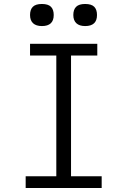

<svg xmlns="http://www.w3.org/2000/svg" viewBox="-20 -945 640 965"><path d="M109 -59H263V-666H131V-725H469V-666H337V-59H491V0H109ZM131 -869.5Q131 -897 145.2 -911Q159.5 -925 190.5 -925Q222 -925 236 -911Q250 -897 250 -869.5Q250 -814 190.5 -814Q161.5 -814 146.2 -828.2Q131 -842.5 131 -869.5ZM348.5 -869.5Q348.5 -897 362.8 -911Q377 -925 408 -925Q439.5 -925 453.5 -911Q467.5 -897 467.5 -869.5Q467.5 -814 408 -814Q379 -814 363.8 -828.2Q348.5 -842.5 348.5 -869.5Z"/></svg>

Font: JuliaMono Light
Style: Regular
Weight: 300
Monospace: yes
Designer: cormullion
Foundry: corm
Version: Version 0.054; ttfautohint (v1.8.4)